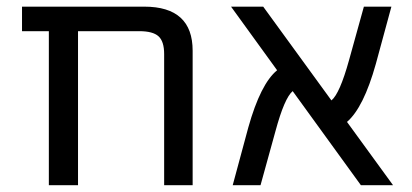

<svg xmlns="http://www.w3.org/2000/svg" viewBox="-20 -544 1216 566"><path d="M463.9 -384.8Q463.9 -421.9 447.3 -437Q430.7 -452.1 390.6 -452.1H210V2H124V-452.1H44.9V-524.4H405.3Q547.9 -524.4 547.9 -394.5V2H463.9Z M1138.7 2H1043.9L842.8 -275.4Q818.4 -254.9 792 -157.2L748 2H666L711.9 -168Q748 -296.9 796.9 -336.9L661.1 -524.4H755.9L957 -248Q981.4 -267.6 1008.8 -366.2L1052.7 -524.4H1133.8L1087.9 -355.5Q1051.8 -226.6 1002.9 -184.6Z"/></svg>

Font: irohakakuC Regular
Style: Regular
Weight: 400
Designer: [Source Han Sans]
Ryoko NISHIZUKA Ë•øÂ°öÊ∂ºÂ≠ê (kana & ideographs); Paul D. Hunt (Latin, Greek & Cyrillic); Wenlong ZHAN
Version: Version 1.001.20160904